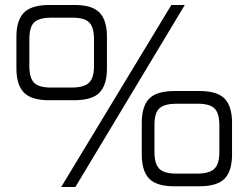

<svg xmlns="http://www.w3.org/2000/svg" viewBox="-20 -752 999 772"><path d="M46 -477V-604Q46 -670 76 -701Q106 -732 179 -732H280Q351 -732 380.5 -701Q410 -670 410 -604V-477Q410 -411 380.5 -380Q351 -349 278 -349H177Q106 -349 76 -380Q46 -411 46 -477ZM669 -732H723L283 0H226ZM269 -400Q317 -400 337.5 -419Q358 -438 358 -487V-594Q358 -642 339 -661.5Q320 -681 271 -681H187Q139 -681 118.5 -663Q98 -645 98 -594V-487Q98 -438 117.5 -419Q137 -400 185 -400ZM550 -131V-258Q550 -324 579.5 -355Q609 -386 682 -386H783Q854 -386 883.5 -355Q913 -324 913 -258V-131Q913 -65 883.5 -34Q854 -3 781 -3H680Q609 -3 579.5 -34Q550 -65 550 -131ZM773 -54Q821 -54 841.5 -73Q862 -92 862 -141V-248Q862 -296 843 -315.5Q824 -335 775 -335H690Q642 -335 621.5 -317Q601 -299 601 -248V-141Q601 -93 620.5 -73.5Q640 -54 688 -54Z"/></svg>

Font: Exo
Style: Regular
Weight: 400
Designer: Natanael Gama
Foundry: Natanael Gama
Version: Version 1.500; ttfautohint (v1.6)